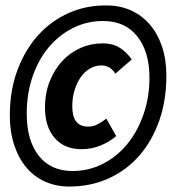

<svg xmlns="http://www.w3.org/2000/svg" viewBox="-20 -675 640 704"><path d="M234 9Q186 9 145.5 -9Q105 -27 76.5 -61Q48 -95 32 -143.5Q16 -192 16 -252Q16 -343 44 -418Q72 -493 120 -546Q168 -599 232.5 -627.5Q297 -656 371 -655Q420 -655 460 -637Q500 -619 529 -585.5Q558 -552 574 -504.5Q590 -457 590 -397Q590 -306 563.5 -231.5Q537 -157 490 -103.5Q443 -50 377.5 -20.5Q312 9 234 9ZM246 -48Q305 -48 356.5 -74Q408 -100 446 -146Q484 -192 506 -255Q528 -318 528 -391Q528 -485 483.5 -541.5Q439 -598 358 -598Q299 -598 248 -572.5Q197 -547 159 -502Q121 -457 99.5 -394.5Q78 -332 78 -258Q78 -160 122 -104Q166 -48 246 -48ZM279 -128Q216 -128 180.5 -169Q145 -210 145 -280Q145 -334 162.5 -377.5Q180 -421 209 -452Q238 -483 276 -499.5Q314 -516 355 -516Q395 -516 420.5 -499Q446 -482 463 -457L403 -405Q384 -435 352 -435Q328 -435 308.5 -423Q289 -411 275 -390.5Q261 -370 253 -343Q245 -316 245 -285Q245 -213 299 -211Q320 -210 336.5 -218.5Q353 -227 370 -240L406 -176Q383 -156 350 -142Q317 -128 279 -128Z"/></svg>

Font: Source Code Pro
Style: Bold Italic
Weight: 700
Italic angle: -11°
Monospace: yes
Designer: Paul D. Hunt, Teo Tuominen
Foundry: Adobe Systems Incorporated
Version: Version 1.050;PS 1.000;hotconv 16.6.51;makeotf.lib2.5.65220